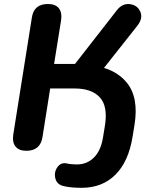

<svg xmlns="http://www.w3.org/2000/svg" viewBox="-20 -733 752 944"><path d="M294.7 182.4Q260.6 175.4 252.5 145.3Q244.5 115.1 261.6 89.8Q278.8 64.6 307.8 70.5Q329.2 75.5 357.7 75.5Q408 75.5 442.1 41.3Q476.1 7 486.3 -56.7L495.5 -112.9Q511.5 -209.1 471.4 -253.6Q431.4 -298 346.5 -298H226.7L189 -59.6Q178.5 8.4 109.5 8.4Q73 8.4 56.3 -12.7Q39.5 -33.7 45.3 -72L136.5 -645.6Q141.3 -679.7 161.2 -696.6Q181.2 -713.4 216.1 -713.4Q252.6 -713.4 269.4 -692.3Q286.1 -671.3 280.3 -633L246 -418.8H359.2L329.6 -394.1L553.7 -681.5Q580.6 -717 618 -712.7Q655.4 -708.4 669.8 -675.6Q684.3 -642.8 654.4 -605.3L464.3 -365L423.2 -412.9Q543.9 -399.9 603.5 -326.6Q663.1 -253.3 641.3 -118.9L631.9 -61.4Q612.5 60.8 547.8 125.6Q483 190.4 381.6 190.4Q329.2 190.4 294.7 182.4Z"/></svg>

Font: SN Pro Thin
Style: Italic
Weight: 200
Italic angle: -9°
Designer: Tobias Whetton
Foundry: Supernotes
Version: Version 1.003;Glyphs 3.3 (3324)